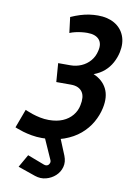

<svg xmlns="http://www.w3.org/2000/svg" viewBox="-101 -771 722 1063"><g transform="rotate(10 260.0 -239.5)"><path d="M190 -412 198 -307H280Q304 -307 320 -299.5Q336 -292 345 -278.5Q354 -265 355.5 -246Q357 -227 352 -204Q346 -172 325 -146.5Q304 -121 271 -107Q238 -93 193 -93Q168 -93 144 -98Q120 -103 100.5 -109.5Q81 -116 69.5 -121Q58 -126 58 -126L19 -21Q19 -21 31.5 -16Q44 -11 65.5 -4.5Q87 2 115 7Q143 12 173 12Q243 12 296 -7Q349 -26 386 -57.5Q423 -89 445.5 -128.5Q468 -168 477 -210Q491 -275 468.5 -319.5Q446 -364 394 -386Q429 -399 453.5 -420.5Q478 -442 493.5 -470.5Q509 -499 516 -531Q527 -584 510.5 -624.5Q494 -665 455.5 -687.5Q417 -710 362 -710Q338 -710 313.5 -706.5Q289 -703 263.5 -695Q238 -687 211 -675L222 -587Q236 -593 253 -597Q270 -601 287.5 -603Q305 -605 320 -605Q344 -605 360.5 -599Q377 -593 387 -581.5Q397 -570 399.5 -554Q402 -538 397 -518Q390 -485 369.5 -461Q349 -437 320 -424.5Q291 -412 259 -412ZM188 -16 185 -2 241 124Q245 133 241.5 142Q238 151 230 155Q222 159 210 155L115 119L74 191L172 225Q204 236 234.5 228Q265 220 287.5 199.5Q310 179 318 149.5Q326 120 313 87L276 -3L276 -7Z"/></g></svg>

Font: Advent Pro
Style: Italic
Weight: 400
Italic angle: -12°
Designer: VivaRado, Andreas Kalpakidis
Foundry: VivaRado, Andreas Kalpakidis
Version: Version 3.000